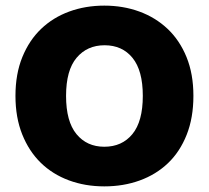

<svg xmlns="http://www.w3.org/2000/svg" viewBox="-20 -645 743 683"><path d="M35 -304Q35 -382 59.5 -442Q84 -502 126.5 -542.5Q169 -583 226.5 -604Q284 -625 351 -625Q418 -625 475.5 -604Q533 -583 576 -542.5Q619 -502 643.5 -442Q668 -382 668 -304Q668 -226 644 -165.5Q620 -105 577.5 -64.5Q535 -24 477 -3Q419 18 351 18Q283 18 225 -3.5Q167 -25 125 -66Q83 -107 59 -167Q35 -227 35 -304ZM215 -304Q215 -213 252 -168Q289 -123 351 -123Q414 -123 451 -168Q488 -213 488 -304Q488 -394 451.5 -439Q415 -484 352 -484Q290 -484 252.5 -439.5Q215 -395 215 -304Z"/></svg>

Font: Baloo Chettan
Style: Regular
Weight: 400
Designer: Maithili Shingre and Ek Type
Foundry: Ek Type
Version: Version 1.443;PS 1.000;hotconv 16.6.51;makeotf.lib2.5.65220;